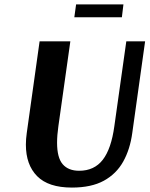

<svg xmlns="http://www.w3.org/2000/svg" viewBox="-20 -837 676 868"><path d="M531 -759H316L324 -817H538ZM305 11Q199 11 148 -40.5Q97 -92 97 -183Q97 -196 98 -209Q99 -222 101 -236L159 -650H298L244 -267Q238 -225 238 -192Q238 -124 263.5 -94.5Q289 -65 338 -65Q406 -65 444.5 -114.5Q483 -164 497 -267L551 -650H636L578 -236Q568 -162 537 -106.5Q506 -51 449.5 -20Q393 11 305 11Z"/></svg>

Font: Arsenal SC
Style: Bold Italic
Weight: 700
Italic angle: -9.10001°
Designer: Andrij Shevchenko
Foundry: Stairsfor
Version: Version 2.001; ttfautohint (v1.8.4.7-5d5b)